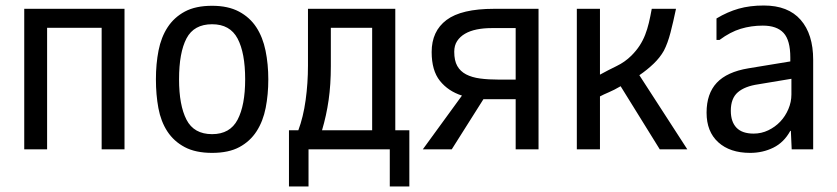

<svg xmlns="http://www.w3.org/2000/svg" viewBox="-20 -558 3040 697"><path d="M432 -526V-16H349V-457H151V-16H68V-526Z M750 -3Q690 -3 650.5 -24Q611 -45 587.5 -81Q564 -117 555 -165.5Q546 -214 546 -270Q546 -326 555.5 -374.5Q565 -423 588.5 -459Q612 -495 651 -516Q690 -537 750 -537Q808 -537 847.5 -516Q887 -495 910.5 -459Q934 -423 944 -374Q954 -325 954 -270Q954 -215 944.5 -166.5Q935 -118 911.5 -81.5Q888 -45 849 -24Q810 -3 750 -3ZM750 -71Q815 -71 842.5 -123.5Q870 -176 870 -270Q870 -366 842.5 -418Q815 -470 750 -470Q684 -470 657 -418.5Q630 -367 630 -270Q630 -176 657 -123.5Q684 -71 750 -71Z M1098 -320V-526H1415V-85H1466V119H1395V-16H1100V119H1029V-85H1063Q1081 -133 1089.5 -194.5Q1098 -256 1098 -320ZM1331 -85V-457H1181V-318Q1181 -251 1173 -195Q1165 -139 1149 -85Z M1657 -211Q1607 -227 1577 -264.5Q1547 -302 1547 -369Q1547 -445 1601 -485.5Q1655 -526 1773 -526H1935V-16H1852V-198H1735L1620 -16H1515ZM1629 -370Q1629 -338 1640 -318.5Q1651 -299 1672 -288Q1693 -277 1723 -273Q1753 -269 1792 -269H1852V-456H1764Q1735 -456 1710.5 -451Q1686 -446 1668 -435.5Q1650 -425 1639.5 -409Q1629 -393 1629 -370Z M2375 -16 2233 -245Q2209 -231 2190 -223Q2171 -215 2158 -208V-16H2074V-526H2158V-287Q2187 -303 2218 -318Q2249 -333 2272 -356Q2290 -374 2302 -392.5Q2314 -411 2322 -431.5Q2330 -452 2335.5 -475Q2341 -498 2346 -526H2434Q2424 -478 2414 -439.5Q2404 -401 2390 -374Q2376 -349 2352.5 -326.5Q2329 -304 2301 -285L2475 -16Z M2853 -215V-272L2733 -252Q2684 -245 2658.5 -223Q2633 -201 2633 -156Q2633 -116 2653.5 -94.5Q2674 -73 2716 -73Q2744 -73 2769 -85Q2794 -97 2812.5 -116.5Q2831 -136 2842 -162Q2853 -188 2853 -215ZM2581 -413V-491Q2621 -515 2661.5 -526.5Q2702 -538 2753 -538Q2841 -538 2886.5 -486Q2932 -434 2932 -341V-16H2854L2851 -83H2849Q2826 -41 2787.5 -22Q2749 -3 2703 -3Q2630 -3 2587.5 -41.5Q2545 -80 2545 -149Q2545 -218 2582 -257.5Q2619 -297 2697 -310L2849 -335V-349Q2849 -412 2824.5 -438.5Q2800 -465 2749 -465Q2707 -465 2669 -453.5Q2631 -442 2592 -413Z"/></svg>

Font: D2Coding
Style: Regular
Weight: 400
Monospace: yes
Designer: Yong-Rak Park; Jeong-Hwan Yoon; Sang-Min Lee;
Foundry: NHN Corporation
Version: Version 1.3.2; Build 20180524